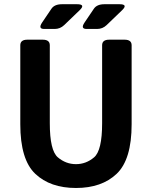

<svg xmlns="http://www.w3.org/2000/svg" viewBox="-20 -892 734 928"><path d="M193.8 -752Q162.6 -752 183.6 -783.2L228.5 -849.6Q243.2 -871.6 279.8 -871.6H352.5Q395 -871.6 365.2 -842.8L290 -770.5Q270.5 -752 244.1 -752ZM398.9 -752Q367.7 -752 388.7 -783.2L433.6 -849.6Q448.2 -871.6 484.9 -871.6H557.6Q600.1 -871.6 570.3 -842.8L495.1 -770.5Q475.6 -752 449.2 -752ZM78.1 -291.5V-673.3Q78.1 -700.2 112.3 -700.2H186.5Q220.7 -700.2 220.7 -673.3V-296.4Q220.7 -164.6 259.5 -131.6Q298.3 -98.6 347.2 -98.6Q396 -98.6 434.8 -131.6Q473.6 -164.6 473.6 -296.4V-673.3Q473.6 -700.2 507.8 -700.2H582Q616.2 -700.2 616.2 -673.3V-291.5Q616.2 -120.6 543.9 -52Q471.7 16.6 347.2 16.6Q222.7 16.6 150.4 -52Q78.1 -120.6 78.1 -291.5Z"/></svg>

Font: Istok
Style: Bold
Weight: 700
Designer: Andrey V. Panov
Foundry: Andrey V. Panov
Version: Version 1.0.1